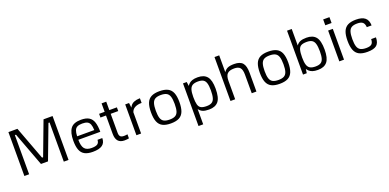

<svg xmlns="http://www.w3.org/2000/svg" viewBox="-2 -1703 5853 2892"><g transform="rotate(-20 2924.5 -257.0)"><path d="M107.4 0V-703.6H252L452.1 -168.9H469.2L670.4 -703.6H815.4V0H739.3V-627.9H721.7L517.1 -85H404.3L201.2 -627.9H183.6V0Z M1203.1 11.2Q1123.5 11.2 1074.7 -14.6Q1025.9 -40.5 1003.7 -97.2Q981.4 -153.8 981.4 -246.6Q981.4 -376 1029.1 -440.4Q1076.7 -504.9 1196.3 -504.9Q1278.8 -504.9 1325.2 -475.8Q1371.6 -446.8 1390.6 -386.7Q1409.7 -326.7 1409.7 -234.4H1057.6Q1057.6 -135.3 1091.6 -92.5Q1125.5 -49.8 1205.1 -49.8Q1270 -49.8 1298.6 -69.1Q1327.1 -88.4 1329.1 -135.7H1405.8Q1405.8 -60.5 1356.2 -24.7Q1306.6 11.2 1203.1 11.2ZM1058.6 -290H1333.5Q1331.5 -349.1 1318.1 -382.8Q1304.7 -416.5 1275.4 -430.7Q1246.1 -444.8 1196.3 -444.8Q1146.5 -444.8 1116.9 -430.7Q1087.4 -416.5 1074 -382.8Q1060.5 -349.1 1058.6 -290Z M1770.5 -435.5H1649.4V-130.9Q1649.4 -89.4 1667.2 -71.5Q1685.1 -53.7 1724.6 -53.7Q1740.2 -53.7 1754.6 -55.4Q1769 -57.1 1781.2 -59.1V5.9Q1768.6 8.3 1751.5 10.5Q1734.4 12.7 1710 12.7Q1574.2 12.7 1574.2 -141.1V-435.5H1485.4V-495.1H1574.2V-630.4H1648.9V-495.1H1770.5Z M1964.8 -493.7 1974.1 -417Q2000 -469.2 2043.9 -487.1Q2087.9 -504.9 2133.8 -504.9H2143.1V-430.2H2132.3Q2079.1 -430.2 2036.6 -409.2Q1994.1 -388.2 1978.5 -340.8V0H1903.3V-493.7Z M2454.1 11.2Q2372.6 11.2 2322.5 -14.6Q2272.5 -40.5 2249.8 -97.4Q2227.1 -154.3 2227.1 -247.1Q2227.1 -339.8 2249.8 -396.5Q2272.5 -453.1 2322.5 -479Q2372.6 -504.9 2454.1 -504.9Q2536.6 -504.9 2586.9 -479.2Q2637.2 -453.6 2660.2 -397.2Q2683.1 -340.8 2683.1 -248.5Q2683.1 -155.3 2660.2 -97.9Q2637.2 -40.5 2586.9 -14.6Q2536.6 11.2 2454.1 11.2ZM2457 -49.8Q2514.2 -49.8 2546.6 -67.9Q2579.1 -85.9 2592.8 -128.7Q2606.4 -171.4 2606.4 -246.1Q2606.4 -321.3 2592.5 -364.5Q2578.6 -407.7 2545.4 -425.8Q2512.2 -443.8 2454.1 -443.8Q2397 -443.8 2364.3 -425.5Q2331.5 -407.2 2317.6 -364Q2303.7 -320.8 2303.7 -245.1Q2303.7 -170.9 2317.6 -128.2Q2331.5 -85.4 2365.2 -67.6Q2398.9 -49.8 2457 -49.8Z M2829.6 189.9V-493.7H2889.6L2898.4 -428.2Q2910.2 -446.8 2929.2 -464.4Q2948.2 -481.9 2981.2 -493.4Q3014.2 -504.9 3067.4 -504.9Q3168 -504.9 3216.3 -446.5Q3264.6 -388.2 3264.6 -251Q3264.6 -106.9 3216.1 -47.9Q3167.5 11.2 3066.4 11.2Q3003.9 11.2 2966.6 -4.2Q2929.2 -19.5 2904.8 -55.2V189.9ZM3048.8 -49.8Q3102.1 -49.8 3132.3 -68.4Q3162.6 -86.9 3175.5 -131.1Q3188.5 -175.3 3188.5 -252Q3188.5 -325.2 3175.8 -366.9Q3163.1 -408.7 3133.1 -426.3Q3103 -443.8 3050.3 -443.8Q2995.1 -443.8 2963.4 -425.8Q2931.6 -407.7 2918.2 -364.7Q2904.8 -321.8 2904.8 -247.1Q2904.8 -168.5 2916.7 -125.5Q2928.7 -82.5 2960 -66.2Q2991.2 -49.8 3048.8 -49.8Z M3411.1 0V-704.1H3486.3V-434.6Q3510.7 -471.2 3546.6 -488Q3582.5 -504.9 3651.9 -504.9Q3746.6 -504.9 3786.9 -457.8Q3827.1 -410.6 3827.1 -299.8V0H3752V-299.8Q3752 -376.5 3723.9 -409.2Q3695.8 -441.9 3629.9 -441.9Q3552.2 -441.9 3519.3 -408.2Q3486.3 -374.5 3486.3 -295.9V0Z M4198.2 11.2Q4116.7 11.2 4066.7 -14.6Q4016.6 -40.5 3993.9 -97.4Q3971.2 -154.3 3971.2 -247.1Q3971.2 -339.8 3993.9 -396.5Q4016.6 -453.1 4066.7 -479Q4116.7 -504.9 4198.2 -504.9Q4280.8 -504.9 4331.1 -479.2Q4381.3 -453.6 4404.3 -397.2Q4427.2 -340.8 4427.2 -248.5Q4427.2 -155.3 4404.3 -97.9Q4381.3 -40.5 4331.1 -14.6Q4280.8 11.2 4198.2 11.2ZM4201.2 -49.8Q4258.3 -49.8 4290.8 -67.9Q4323.2 -85.9 4336.9 -128.7Q4350.6 -171.4 4350.6 -246.1Q4350.6 -321.3 4336.7 -364.5Q4322.8 -407.7 4289.6 -425.8Q4256.3 -443.8 4198.2 -443.8Q4141.1 -443.8 4108.4 -425.5Q4075.7 -407.2 4061.8 -364Q4047.9 -320.8 4047.9 -245.1Q4047.9 -170.9 4061.8 -128.2Q4075.7 -85.4 4109.4 -67.6Q4143.1 -49.8 4201.2 -49.8Z M4811.5 11.2Q4758.3 11.2 4725.3 -0.2Q4692.4 -11.7 4673.3 -29.5Q4654.3 -47.4 4642.6 -65.4L4633.8 0H4573.7V-703.6H4648.9V-438.5Q4673.3 -474.1 4710.7 -489.5Q4748 -504.9 4810.5 -504.9Q4911.6 -504.9 4960.2 -446Q5008.8 -387.2 5008.8 -242.7Q5008.8 -106 4960.4 -47.4Q4912.1 11.2 4811.5 11.2ZM4794.4 -49.8Q4847.2 -49.8 4877.2 -67.4Q4907.2 -85 4919.9 -127Q4932.6 -168.9 4932.6 -241.7Q4932.6 -318.8 4919.7 -362.8Q4906.7 -406.7 4876.5 -425.3Q4846.2 -443.8 4793 -443.8Q4735.4 -443.8 4704.1 -427.5Q4672.9 -411.1 4660.9 -368.4Q4648.9 -325.7 4648.9 -246.6Q4648.9 -171.9 4662.4 -128.9Q4675.8 -85.9 4707.5 -67.9Q4739.3 -49.8 4794.4 -49.8Z M5143.1 -676.8H5243.7V-583H5143.1ZM5231 0H5155.8V-493.7H5231Z M5721.2 -151.4H5797.9Q5797.4 -63.5 5752.9 -26.1Q5708.5 11.2 5605 11.2Q5522.9 11.2 5472.9 -14.6Q5422.9 -40.5 5400.1 -97.9Q5377.4 -155.3 5377.4 -248.5Q5377.4 -341.3 5400.4 -397.7Q5423.3 -454.1 5473.4 -479.7Q5523.4 -505.4 5605.5 -505.4Q5702.1 -505.4 5749.3 -465.6Q5796.4 -425.8 5797.9 -342.8H5721.2Q5717.3 -397.9 5690.2 -421.1Q5663.1 -444.3 5603.5 -444.3Q5546.9 -444.3 5514.2 -426.3Q5481.4 -408.2 5467.8 -365.2Q5454.1 -322.3 5454.1 -247.6Q5454.1 -172.4 5468 -129.2Q5481.9 -85.9 5515.6 -67.9Q5549.3 -49.8 5607.4 -49.8Q5668.5 -49.8 5694.3 -72.5Q5720.2 -95.2 5721.2 -151.4Z"/></g></svg>

Font: Metrophobic
Style: Regular
Weight: 400
Designer: Vernon Adams
Foundry: Vernon Adams
Version: Version 3.200; ttfautohint (v1.8.4.7-5d5b);gftools[0.9.23]